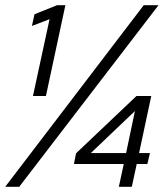

<svg xmlns="http://www.w3.org/2000/svg" viewBox="-24 -720 647 740"><path d="M434 0 453 -88H261L269 -129L502 -350H559L512 -130H554L544 -88H503L484 0ZM326 -130H462L496 -292ZM103 -350 167 -646 99 -620 109 -665 196 -700H228L153 -350ZM-4 0 530 -700H587L50 0Z"/></svg>

Font: Red Hat Text
Style: Italic
Weight: 400
Italic angle: -12°
Designer: Pentagram, MCKL
Foundry: Pentagram, MCKL
Version: Version 1.023